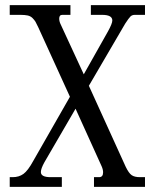

<svg xmlns="http://www.w3.org/2000/svg" viewBox="-20 -732 606 752"><path d="M18.1 0V-38.1H29.8Q54.2 -38.1 71.8 -50.8Q89.4 -63.5 109.9 -101.1L253.9 -353L129.9 -625Q123 -640.1 118.9 -647Q114.7 -653.8 107.2 -661.4Q99.6 -668.9 88.4 -671.4Q77.1 -673.8 60.1 -673.8H18.1V-711.9H255.9V-673.8H224.1Q211.9 -673.8 211.9 -659.2Q211.9 -647.9 217.8 -636.2L308.1 -440.9L402.8 -608.9Q419.9 -639.6 419.9 -651.9Q419.9 -673.8 379.9 -673.8H335.9V-711.9H547.9V-673.8H507.8Q497.6 -673.8 491 -667.5Q484.4 -661.1 470.2 -639.2L328.1 -396L472.2 -79.1Q484.4 -53.7 495.8 -45.9Q507.3 -38.1 527.8 -38.1H547.9V0H348.1V-38.1H368.2Q383.8 -38.1 383.8 -57.1Q383.8 -67.9 377.9 -81.1L275.9 -306.2L153.8 -96.2Q140.1 -71.3 140.1 -58.1Q140.1 -38.1 178.2 -38.1H222.2V0Z"/></svg>

Font: New Heterodox Mono
Style: Book
Weight: 400
Designer: Hao Chi Kiang <hello@hckiang.com>, Alexey Kryukov <alexios@thessalonica.org.ru>
Version: Version 0.0.3